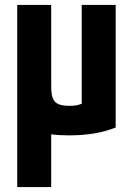

<svg xmlns="http://www.w3.org/2000/svg" viewBox="-20 -540 540 780"><path d="M50 220V-205L188 -116V220ZM260 10Q180 10 134 -7Q88 -24 69 -65.5Q50 -107 50 -180V-520H188V-188Q188 -158 194.5 -141Q201 -124 217.5 -117Q234 -110 262 -110Q279 -110 292 -112.5Q305 -115 321.5 -122.5Q338 -130 364 -144L312 -58V-520H450V-22Q371 10 260 10Z"/></svg>

Font: M PLUS 1 Code
Style: Bold
Weight: 700
Designer: Coji Morishita
Foundry: UNDERFOREST DESIGN
Version: Version 1.002